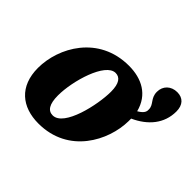

<svg xmlns="http://www.w3.org/2000/svg" viewBox="-148 -817 1017 1017"><g transform="rotate(45 360.0 -309.0)"><path d="M248 10C474 10 575 -190 577 -336C577 -341 577 -348 577 -356C663 -395 720 -461 720 -552C720 -601 694 -628 651 -628C605 -628 573 -597 573 -553C573 -504 609 -494 609 -457C609 -447 612 -429 572 -406C547 -505 467 -546 371 -546C145 -546 38 -350 38 -197C38 -59 124 10 248 10ZM271 -74C236 -74 216 -103 216 -169C216 -277 272 -469 348 -469C380 -469 401 -444 401 -381C401 -284 355 -74 271 -74Z"/></g></svg>

Font: Noto Serif SemiCondensed Black
Style: Italic
Weight: 900
Width: 4
Italic angle: -12°
Designer: Monotype Design Team
Foundry: Monotype Imaging Inc.
Version: Version 2.014